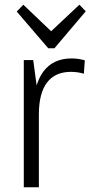

<svg xmlns="http://www.w3.org/2000/svg" viewBox="-20 -795 384 815"><path d="M81 -540H121L145 -362V0H81ZM122 -326Q122 -434 163.5 -490.5Q205 -547 284 -547Q298 -547 312 -545Q326 -543 340 -539L336 -482Q310 -490 281 -490Q214 -490 179.5 -444.5Q145 -399 145 -309ZM344 -747 211 -590H185L51 -746L79 -775L208 -652H186L317 -775Z"/></svg>

Font: Pathway Extreme SemiCondensed ExtraLight
Style: Regular
Weight: 250
Width: 4
Version: Version 1.001;gftools[0.9.26]